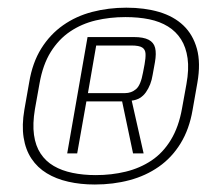

<svg xmlns="http://www.w3.org/2000/svg" viewBox="-20 -753 544 500"><path d="M227 -272.5Q275 -272.5 317.2 -283.8Q359.5 -295 393.5 -318.8Q427.5 -342.5 450.2 -379.5Q473 -416.5 481.5 -466.5L494 -537.5Q503 -589 492.8 -626Q482.5 -663 457.5 -686.8Q432.5 -710.5 394.5 -721.8Q356.5 -733 309 -733Q262.5 -733 220.2 -722Q178 -711 144.2 -687.2Q110.5 -663.5 87.5 -626.8Q64.5 -590 56 -538.5L43.5 -467.5Q36.5 -427 41.5 -395Q46.5 -363 62 -339.8Q77.5 -316.5 101.8 -301.8Q126 -287 157.8 -279.8Q189.5 -272.5 227 -272.5ZM229.5 -297Q196.5 -297 168.8 -302.8Q141 -308.5 120 -320.8Q99 -333 85.8 -353Q72.5 -373 68.5 -401.8Q64.5 -430.5 71 -469L83 -536Q91.5 -584.5 112.2 -617.8Q133 -651 162.8 -671Q192.5 -691 229.2 -699.8Q266 -708.5 306.5 -708.5Q340.5 -708.5 368.5 -702.8Q396.5 -697 417.5 -684Q438.5 -671 451.5 -650.5Q464.5 -630 468.5 -601.2Q472.5 -572.5 465.5 -534L454 -470.5Q445.5 -422.5 425 -388.8Q404.5 -355 374.5 -335Q344.5 -315 307.5 -306Q270.5 -297 229.5 -297ZM155 -353.5H181L205 -489H298L326.5 -353.5H354L323 -491Q346.5 -493.5 360 -512.8Q373.5 -532 377.5 -558L383.5 -591Q387.5 -614 384 -628.2Q380.5 -642.5 367 -649.5Q353.5 -656.5 328.5 -656.5H208ZM209 -510.5 230.5 -634.5H322Q342.5 -634.5 350.5 -629.2Q358.5 -624 359 -613Q359.5 -602 356.5 -585.5L352.5 -564.5Q346.5 -531 334.2 -520.8Q322 -510.5 305.5 -510.5Z"/></svg>

Font: Anybody SemiExpanded ExtraLight
Style: Italic
Weight: 250
Width: 6
Italic angle: -10°
Version: Version 1.113;gftools[0.9.25]